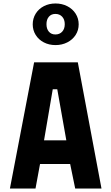

<svg xmlns="http://www.w3.org/2000/svg" viewBox="-20 -1083 640 1103"><path d="M176 -725H427L563 0H412L383 -141H210L184 0H37ZM361 -277 309 -570H283L233 -277ZM168 -943Q168 -977 185 -1004.5Q202 -1032 231.8 -1047.5Q261.5 -1063 299 -1063Q336 -1063 366.5 -1047.5Q397 -1032 414.5 -1004.5Q432 -977 432 -943Q432 -909.5 414.5 -882.2Q397 -855 366.5 -839.5Q336 -824 299 -824Q261.5 -824 231.8 -839.5Q202 -855 185 -882.2Q168 -909.5 168 -943ZM352 -944Q352 -971 337.2 -987Q322.5 -1003 298 -1003Q274.5 -1003 260.8 -987Q247 -971 247 -944Q247 -917 260.8 -901Q274.5 -885 298 -885Q322.5 -885 337.2 -901Q352 -917 352 -944Z"/></svg>

Font: JuliaMono Black
Style: Regular
Weight: 900
Monospace: yes
Designer: cormullion
Foundry: corm
Version: Version 0.054; ttfautohint (v1.8.4)